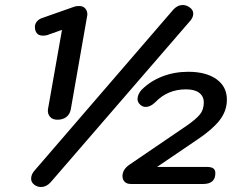

<svg xmlns="http://www.w3.org/2000/svg" viewBox="-20 -733 966 765"><path d="M104 -21Q104 -39 119 -55L670 -694Q687 -713 708 -713Q723 -713 736.5 -703Q750 -693 750 -679Q750 -663 737 -649L182 -7Q165 12 143 12Q128 12 116 2.5Q104 -7 104 -21ZM171 -297 227 -614 176 -596Q165 -591 151 -591Q134 -591 126.5 -601Q119 -611 119 -626Q119 -638 127.5 -648Q136 -658 153 -663L278 -707Q284 -709 296 -709Q311 -709 319.5 -699.5Q328 -690 328 -676Q328 -671 327 -668L262 -297Q258 -277 244 -266.5Q230 -256 209 -256Q189 -256 179 -268Q169 -280 171 -297ZM468 -31Q468 -58 496 -77L725 -233Q761 -258 776.5 -277Q792 -296 792 -325Q792 -349 774 -363Q756 -377 721 -377Q648 -377 599 -326Q580 -307 560 -307Q548 -307 538 -316.5Q528 -326 528 -338Q528 -357 544 -375Q579 -410 627 -428.5Q675 -447 730 -447Q801 -447 842.5 -417.5Q884 -388 884 -336Q884 -290 854 -252.5Q824 -215 765 -176L606 -68H803Q822 -68 830 -62Q838 -56 838 -43Q838 -21 825.5 -10.5Q813 0 791 0H501Q485 0 476.5 -9Q468 -18 468 -31Z"/></svg>

Font: Kodchasan Medium
Style: Italic
Weight: 500
Italic angle: -10°
Version: Version 1.000; ttfautohint (v1.6)